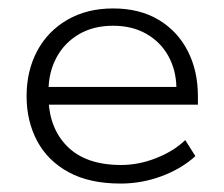

<svg xmlns="http://www.w3.org/2000/svg" viewBox="-20 -425 532 455"><path d="M266 10Q192 10 142.5 -17Q93 -44 68 -91Q43 -138 43 -197Q43 -257 68 -304Q93 -351 139.5 -378Q186 -405 248 -405Q311 -405 356 -378Q401 -351 425 -304Q449 -257 449 -197V-177H77V-219H398Q397 -260 378.5 -293Q360 -326 326.5 -345Q293 -364 248 -364Q201 -364 166.5 -343.5Q132 -323 113.5 -288Q95 -253 95 -210V-197Q95 -123 139 -78.5Q183 -34 267 -34Q309 -34 350.5 -50.5Q392 -67 419 -93L443 -55Q410 -25 363 -7.5Q316 10 266 10Z"/></svg>

Font: Rokkitt Light
Style: Regular
Weight: 300
Version: Version 3.103